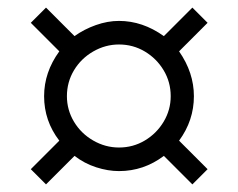

<svg xmlns="http://www.w3.org/2000/svg" viewBox="-20 -522 626 505"><path d="M61 -77 136 -152Q96 -204 96 -269Q96 -332 136 -387L61 -462L101 -502L176 -427Q201 -445 232 -456Q263 -467 293 -467Q355 -467 411 -427L486 -502L526 -462L451 -387Q490 -331 490 -269Q490 -205 451 -152L526 -77L486 -37L411 -112Q358 -72 293 -72Q264 -72 233 -82Q202 -92 176 -112L101 -37ZM293 -134Q330 -134 361 -152.5Q392 -171 410.5 -202Q429 -233 429 -269Q429 -306 410.5 -337Q392 -368 361 -386.5Q330 -405 293 -405Q257 -405 225 -386.5Q193 -368 174.5 -337Q156 -306 156 -269Q156 -233 174.5 -202Q193 -171 225 -152.5Q257 -134 293 -134Z"/></svg>

Font: BLUETTI 2.0 Extralight
Style: Roman
Weight: 200
Designer: Stijn de Vries
Foundry: tokotype
Version: Version 2.005;October 31, 2023;FontCreator 14.0.0.2814 64-bi